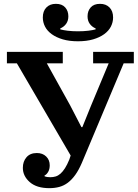

<svg xmlns="http://www.w3.org/2000/svg" viewBox="-20 -968 721 1000"><path d="M237 12Q171 12 135 -19.5Q99 -51 99 -94Q99 -127 118 -149Q137 -171 172 -171Q202 -171 220.5 -153Q239 -135 239 -107Q239 -87 231 -73Q223 -59 212 -54V-50Q219 -47 227 -46Q235 -45 242 -45Q257 -45 270 -49Q283 -53 295 -63.5Q307 -74 318.5 -92Q330 -110 341 -137L348 -158L68 -638H16V-698H307V-638H224L345 -420L404 -306H409L453 -415L546 -638H465V-698H677V-638H624L406 -119Q390 -82 372 -57Q354 -32 333.5 -16.5Q313 -1 289 5.5Q265 12 237 12ZM386 -753Q341 -753 307 -763Q273 -773 249.5 -790Q226 -807 214.5 -829.5Q203 -852 203 -877Q203 -910 221.5 -929Q240 -948 271 -948Q303 -948 319.5 -929.5Q336 -911 336 -883Q336 -860 324.5 -844Q313 -828 294 -820V-815Q308 -811 332 -808Q356 -805 386 -805Q416 -805 440 -808Q464 -811 478 -815V-820Q459 -828 447.5 -844Q436 -860 436 -883Q436 -911 452.5 -929.5Q469 -948 501 -948Q532 -948 550.5 -929Q569 -910 569 -877Q569 -852 557.5 -829.5Q546 -807 522.5 -790Q499 -773 465 -763Q431 -753 386 -753Z"/></svg>

Font: IBM Plex Serif SemiBold
Style: Regular
Weight: 600
Designer: Mike Abbink, Paul van der Laan, Pieter van Rosmalen
Foundry: Bold Monday
Version: Version 2.5